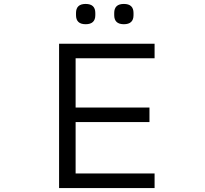

<svg xmlns="http://www.w3.org/2000/svg" viewBox="-20 -955 1040 975"><path d="M366 -878V-889Q366 -935 415 -935Q464 -935 464 -889V-878Q464 -832 415 -832Q366 -832 366 -878ZM560 -878V-889Q560 -935 609 -935Q658 -935 658 -889V-878Q658 -832 609 -832Q560 -832 560 -878ZM765 0H280V-733H765V-659H364V-409H739V-335H364V-74H765Z"/></svg>

Font: IBM Plex Sans JP
Style: Regular
Weight: 400
Designer: Mike Abbink; Paul van der Laan; Pieter van Rosmalen; Wujin Sim; Yejin Wi; Jinhee Kim; Boomi Park; Yona Kim; Kichan Ma
Foundry: Sandoll Inc.
Version: Version 1.000